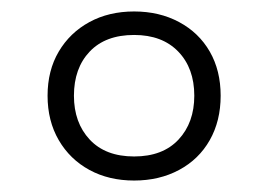

<svg xmlns="http://www.w3.org/2000/svg" viewBox="-20 -744 468 335"><path d="M214 -429Q170 -429 136 -447.5Q102 -466 82.5 -499.5Q63 -533 63 -577Q63 -621 82.5 -654Q102 -687 136 -705.5Q170 -724 214 -724Q258 -724 292.5 -705.5Q327 -687 346 -654Q365 -621 365 -577Q365 -533 346 -499.5Q327 -466 292.5 -447.5Q258 -429 214 -429ZM214 -471Q264 -471 291.5 -500.5Q319 -530 319 -577Q319 -625 291 -654Q263 -683 214 -683Q164 -683 136.5 -654Q109 -625 109 -577Q109 -530 136.5 -500.5Q164 -471 214 -471Z"/></svg>

Font: Noto Sans Armenian Light
Style: Regular
Weight: 300
Designer: Monotype Design Team
Foundry: Monotype Imaging Inc.
Version: Version 2.007